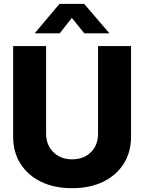

<svg xmlns="http://www.w3.org/2000/svg" viewBox="-20 -967 749 998"><path d="M355 11.2Q262.2 11.2 193.4 -22.2Q124.5 -55.7 86.4 -116Q48.3 -176.3 48.3 -256.3V-727.5H219.7V-271Q219.7 -232.4 236.8 -202.6Q253.9 -172.9 284.2 -155.8Q314.5 -138.7 355 -138.7Q395.5 -138.7 425.8 -155.8Q456.1 -172.9 472.9 -202.4Q489.7 -231.9 489.7 -271V-727.5H661.1V-256.3Q661.1 -176.3 623 -116Q585 -55.7 516.1 -22.2Q447.3 11.2 355 11.2ZM290.5 -793.9H161.1V-794.9L289.1 -946.8H417.5L547.9 -794.9V-793.9H418L353.5 -874Z"/></svg>

Font: Inter 28pt ExtraBold
Style: Regular
Weight: 800
Designer: Rasmus Andersson
Foundry: rsms
Version: Version 4.001;git-66647c0bb